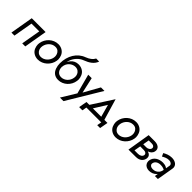

<svg xmlns="http://www.w3.org/2000/svg" viewBox="206 -2081 3601 3601"><g transform="rotate(45 2006.5 -280.5)"><path d="M490 -460H123L44 0H124L191 -385H397L330 0H411Z M554 -230C552 -218 551 -205 551 -194C551 -165 558 -135 570 -104C595 -41 661 9 750 9C884 9 999 -99 1019 -230C1021 -242 1022 -255 1022 -266C1022 -295 1015 -325 1003 -356C978 -419 912 -470 823 -470C687 -470 574 -362 554 -230ZM635 -230C651 -320 727 -395 815 -395C816 -395 818 -395 819 -395C849 -395 874 -387 893 -371C931 -339 941 -294 941 -260C941 -250 940 -240 938 -230C922 -141 845 -66 754 -66C724 -67 699 -75 680 -91C641 -122 632 -167 632 -199C632 -209 633 -220 635 -230Z M1347 -395C1377 -395 1402 -388 1423 -373C1464 -344 1477 -299 1477 -262C1477 -252 1476 -241 1474 -230C1460 -141 1385 -66 1293 -66C1206 -66 1168 -139 1168 -204L1093 -234C1093 -193 1100 -154 1113 -117C1139 -42 1195 10 1290 10C1425 10 1537 -98 1555 -230C1557 -243 1558 -255 1558 -267C1558 -297 1551 -327 1538 -358C1513 -421 1447 -470 1359 -470C1296 -470 1245 -445 1208 -402C1192 -384 1178 -363 1167 -340C1170 -355 1174 -371 1179 -386C1209 -476 1281 -559 1371 -591C1476 -630 1561 -686 1592 -779L1512 -780C1484 -725 1434 -687 1354 -656C1191 -597 1093 -433 1093 -234L1163 -207V-208L1168 -204C1168 -324 1265 -395 1347 -395Z M2051 -460H1958L1783 -147L1713 -460H1621L1725 -69L1549 219H1643Z M2426 0 2409 90H2486L2516 -75H2434L2309 -498L2036 -75H1960L1930 90H2016L2032 0ZM2283 -322 2351 -75H2129Z M2617 -230C2615 -218 2614 -205 2614 -194C2614 -165 2621 -135 2633 -104C2658 -41 2724 9 2813 9C2947 9 3062 -99 3082 -230C3084 -242 3085 -255 3085 -266C3085 -295 3078 -325 3066 -356C3041 -419 2975 -470 2886 -470C2750 -470 2637 -362 2617 -230ZM2698 -230C2714 -320 2790 -395 2878 -395C2879 -395 2881 -395 2882 -395C2912 -395 2937 -387 2956 -371C2994 -339 3004 -294 3004 -260C3004 -250 3003 -240 3001 -230C2985 -141 2908 -66 2817 -66C2787 -67 2762 -75 2743 -91C2704 -122 2695 -167 2695 -199C2695 -209 2696 -220 2698 -230Z M3224 -460 3148 0 3346 -1C3437 -1 3497 -52 3508 -125C3509 -132 3509 -138 3509 -144C3509 -185 3486 -215 3438 -230C3434 -231 3430 -232 3426 -233C3428 -233 3430 -233 3431 -234C3480 -250 3517 -283 3525 -335C3526 -343 3527 -350 3527 -357C3527 -376 3522 -393 3511 -409C3490 -441 3441 -460 3388 -460ZM3273 -267 3295 -391 3382 -390C3424 -390 3446 -364 3446 -340C3446 -337 3446 -334 3445 -331C3439 -293 3398 -267 3355 -267ZM3238 -70 3261 -199 3359 -198C3411 -198 3432 -170 3432 -145C3432 -142 3431 -139 3431 -136C3424 -96 3382 -70 3331 -70Z M3684 -352C3719 -372 3766 -399 3821 -399C3823 -399 3824 -399 3826 -399C3879 -399 3908 -370 3908 -342C3908 -338 3908 -334 3907 -330L3893 -251C3886 -256 3878 -261 3869 -266C3846 -279 3816 -285 3781 -286C3671 -286 3582 -230 3566 -133C3565 -125 3564 -118 3564 -110C3564 -91 3569 -72 3578 -54C3597 -17 3642 9 3699 9C3762 9 3815 -15 3851 -56C3854 -60 3857 -64 3860 -67L3848 0H3928L3984 -330C3986 -339 3986 -347 3986 -354C3986 -379 3978 -409 3950 -433C3922 -457 3881 -470 3833 -470C3760 -470 3700 -442 3655 -415ZM3646 -135C3656 -194 3711 -225 3779 -225C3806 -225 3830 -221 3851 -214C3862 -210 3873 -205 3884 -199L3878 -170C3872 -149 3863 -131 3850 -116C3821 -80 3779 -62 3730 -62C3729 -62 3727 -62 3725 -62C3677 -63 3645 -88 3645 -123C3645 -127 3645 -131 3646 -135Z"/></g></svg>

Font: Jost
Style: Italic
Weight: 400
Italic angle: -5°
Version: Version 3.710